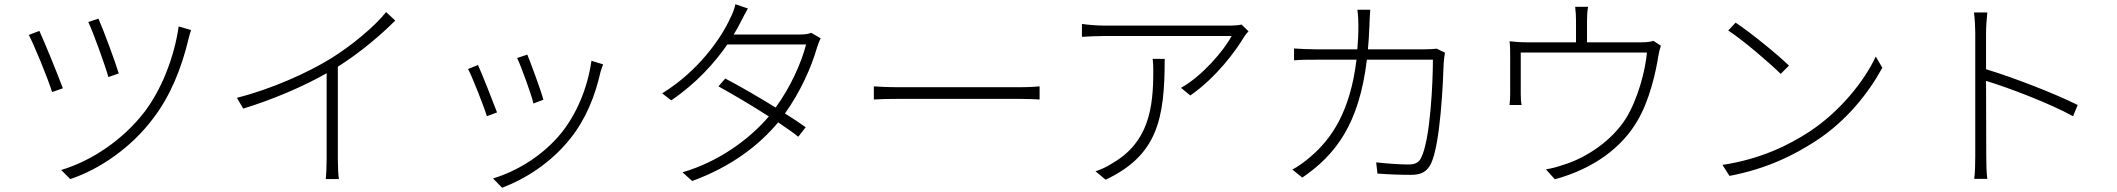

<svg xmlns="http://www.w3.org/2000/svg" viewBox="-20 -823 10000 907"><path d="M445 -735 397 -719C420 -672 477 -513 492 -459L541 -476C526 -527 466 -689 445 -735ZM824 -698C803 -551 742 -397 660 -291C561 -164 416 -64 269 -20L312 23C453 -24 602 -128 703 -263C786 -371 838 -503 870 -637C873 -649 878 -669 883 -681L824 -698ZM166 -677 116 -658C137 -620 208 -449 226 -388L277 -406C253 -471 190 -625 166 -677Z M1804 -766C1749 -697 1643 -609 1542 -546C1431 -478 1262 -402 1099 -361L1129 -310C1270 -353 1416 -416 1523 -477V-69C1523 -36 1521 6 1519 23H1581C1578 6 1576 -36 1576 -69V-508C1681 -574 1783 -661 1847 -726Z M2471 -565 2423 -549C2442 -509 2490 -378 2500 -334L2547 -352C2536 -394 2487 -526 2471 -565ZM2774 -536C2756 -407 2703 -283 2631 -194C2548 -92 2428 -16 2309 20L2352 64C2460 23 2581 -52 2673 -167C2747 -259 2791 -368 2817 -484C2820 -493 2824 -506 2829 -519ZM2238 -516 2191 -497C2208 -467 2264 -326 2280 -274L2328 -292C2309 -343 2255 -479 2238 -516Z M3812 -668C3800 -663 3784 -660 3759 -660H3446C3459 -681 3470 -701 3479 -719C3488 -736 3501 -763 3513 -783L3454 -803C3450 -782 3438 -752 3430 -738C3388 -644 3279 -487 3108 -382L3151 -349C3269 -429 3356 -526 3416 -613H3788C3765 -524 3713 -409 3644 -315C3560 -367 3466 -421 3406 -452L3374 -415C3432 -383 3528 -327 3612 -273C3519 -164 3375 -59 3204 -9L3250 32C3436 -36 3567 -138 3656 -245C3694 -219 3728 -196 3751 -177L3786 -222C3761 -240 3727 -263 3688 -287C3760 -387 3813 -505 3840 -600C3843 -610 3851 -631 3857 -642Z M4108 -353C4135 -355 4180 -356 4235 -356H4790C4836 -356 4873 -354 4891 -353V-415C4871 -413 4841 -411 4789 -411H4235C4176 -411 4134 -413 4108 -415Z M5425 -545C5428 -523 5428 -503 5428 -483C5428 -315 5407 -151 5235 -52C5213 -37 5179 -21 5155 -14L5203 26C5448 -90 5482 -261 5482 -545ZM5845 -707C5834 -704 5809 -702 5795 -702H5200C5165 -702 5124 -705 5091 -710V-649C5126 -651 5165 -653 5200 -653H5798C5762 -584 5658 -463 5559 -408L5603 -372C5726 -457 5821 -587 5857 -649C5863 -658 5871 -668 5878 -675Z M6767 -593C6754 -592 6738 -590 6710 -590H6442C6445 -625 6448 -662 6449 -701C6450 -725 6451 -755 6453 -777H6392C6396 -754 6397 -722 6397 -700C6397 -661 6395 -625 6392 -590H6198C6159 -590 6124 -592 6093 -594V-538C6125 -541 6156 -541 6199 -541H6388C6359 -299 6272 -168 6170 -82C6146 -61 6111 -35 6085 -22L6132 16C6290 -92 6401 -238 6437 -541H6749C6749 -435 6737 -162 6693 -77C6682 -53 6661 -46 6634 -46C6590 -46 6537 -50 6481 -56L6487 -3C6541 1 6598 3 6644 3C6692 3 6719 -10 6739 -48C6785 -141 6797 -438 6800 -527C6801 -541 6803 -556 6806 -574Z M7791 -630C7781 -627 7766 -623 7731 -623H7477V-727C7477 -743 7478 -768 7482 -791H7421C7424 -768 7425 -743 7425 -727V-623H7199C7166 -623 7137 -625 7111 -628C7114 -607 7114 -576 7114 -556V-379C7114 -364 7113 -340 7111 -327H7168C7165 -339 7164 -363 7164 -378V-575H7760C7753 -492 7718 -356 7661 -264C7597 -161 7475 -77 7364 -44C7338 -35 7309 -27 7283 -23L7325 24C7511 -27 7641 -127 7713 -249C7773 -347 7803 -488 7814 -559C7817 -577 7822 -597 7826 -607Z M8179 -716 8144 -679C8219 -630 8342 -523 8392 -474L8431 -513C8378 -565 8250 -669 8179 -716ZM8117 -44 8150 8C8332 -27 8457 -92 8556 -156C8702 -250 8808 -385 8872 -503L8841 -556C8787 -439 8670 -294 8526 -200C8432 -139 8301 -72 8117 -44Z M9795 -327C9680 -384 9493 -456 9362 -496V-669C9362 -693 9365 -736 9368 -764H9305C9309 -735 9311 -693 9311 -669V-84C9311 -48 9310 -5 9306 22H9368C9364 -6 9363 -50 9363 -84L9362 -441C9473 -407 9662 -335 9773 -274Z"/></svg>

Font: Noto Sans JP Light
Style: Regular
Weight: 300
Designer: Ryoko NISHIZUKA (kana & ideographs); Paul D. Hunt (Latin, Greek & Cyrillic); Wenlong ZHANG (bopomofo); Sandoll Communica
Foundry: Adobe Systems Incorporated
Version: Version 1.004;PS 1.004;hotconv 1.0.82;makeotf.lib2.5.63406